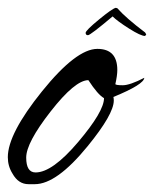

<svg xmlns="http://www.w3.org/2000/svg" viewBox="-30 -469 394 491"><path d="M261 -212Q261 -177 194 -95Q115 2 59 2H43Q17 2 2 -25Q-10 -44 -10 -67Q-10 -127 77.5 -235.5Q165 -344 219 -344Q270 -344 270 -290Q270 -276 265 -254Q266 -251 284 -251Q302 -251 339 -270Q338 -253 260 -221Q261 -217 261 -212ZM196 -264Q162 -264 99.5 -184Q37 -104 37 -66Q37 -28 61 -28Q104 -28 170 -106Q236 -184 236 -218Q220 -227 196 -264ZM258 -427Q201 -379 195 -379Q189 -379 189 -385Q189 -391 223 -419Q257 -447 266 -449L270 -448Q292 -423 341 -386L344 -381L341 -377Q330 -377 300 -396Q270 -415 258 -427Z"/></svg>

Font: Alex Brush
Style: Regular
Weight: 400
Designer: Robert E. Leuschke
Foundry: Robert E. Leuschke
Version: Version 1.003